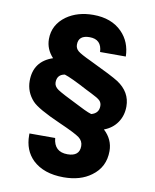

<svg xmlns="http://www.w3.org/2000/svg" viewBox="-96 -788 835 1036"><g transform="rotate(10 322.0 -270.5)"><path d="M542 -525H401Q398 -594 332 -594Q271 -594 271 -543Q271 -522 287 -508.5Q303 -495 359 -469Q485 -409 519 -387Q592 -339 592 -260Q592 -210 566 -172Q540 -134 494 -117Q544 -71 544 -7Q544 81 475 131Q416 175 324 175Q215 175 154 117Q102 66 102 -16Q102 -18 102 -22Q102 -24 102 -26H243Q250 49 323 49Q389 49 389 -7Q389 -35 366 -52.5Q343 -70 252 -110Q127 -165 96 -199Q54 -245 54 -306Q54 -413 157 -448Q117 -491 117 -546Q117 -625 185 -674Q245 -716 331 -716Q431 -716 489 -657Q540 -605 542 -525ZM412 -187Q453 -198 453 -238Q453 -256 441.5 -267.5Q430 -279 393 -297Q383 -302 363 -312Q271 -361 235 -372Q193 -365 193 -322Q193 -300 216.5 -284Q240 -268 340 -219L352 -213Q369 -205 372 -203Q395 -192 412 -187Z"/></g></svg>

Font: Almarai ExtraBold
Style: Regular
Weight: 800
Designer: Boutros International 2019
Foundry: Created by Boutros International 2019
Version: Version 1.10